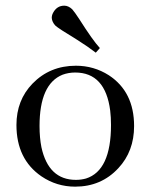

<svg xmlns="http://www.w3.org/2000/svg" viewBox="-20 -661 541 690"><path d="M122.1 -208Q122.1 -359.4 205.1 -392.6Q226.6 -400.4 250 -400.4Q358.4 -400.4 376 -263.7Q378.9 -240.2 378.9 -211.9Q378.9 -47.9 289.1 -19.5Q271.5 -14.6 252.9 -14.6Q154.3 -14.6 128.9 -131.8Q122.1 -166 122.1 -208ZM252.9 -424.8Q159.2 -424.8 96.7 -360.4Q39.1 -300.8 39.1 -211.9Q39.1 -88.9 128.9 -27.3Q183.6 9.8 250 9.8Q343.8 9.8 405.3 -56.6Q461.9 -117.2 461.9 -208Q461.9 -331.1 371.1 -390.6Q317.4 -424.8 252.9 -424.8ZM338.9 -488.3Q313.5 -515.6 264.6 -592.8Q248 -618.2 239.3 -627.9Q225.6 -640.6 210.9 -640.6Q184.6 -640.6 170.9 -615.2Q166 -606.4 166 -596.7Q167 -582 178.7 -569.3Q188.5 -559.6 257.8 -517.6Q297.9 -492.2 324.2 -471.7Z"/></svg>

Font: Abhaya Libre
Style: Regular
Weight: 400
Designer: Pushpananda Ekanayake, Sol Matas, Pathum Egodawatta
Foundry: Mooniak
Version: Version 1.050 ; ttfautohint (v1.6)